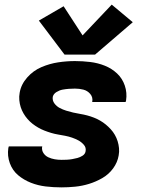

<svg xmlns="http://www.w3.org/2000/svg" viewBox="-20 -802 616 830"><path d="M246 8Q275 8 305 5Q335 2 364.5 -7Q394 -16 422 -32Q450 -48 469 -74Q488 -100 493 -130Q496 -146 494.5 -161.5Q493 -177 488.5 -191.5Q484 -206 476.5 -219Q469 -232 459 -243Q449 -254 437.5 -263.5Q426 -273 413 -280.5Q400 -288 386 -293.5Q372 -299 357 -303Q342 -307 326.5 -309.5Q311 -312 296 -315.5Q281 -319 266.5 -323.5Q252 -328 238.5 -335Q225 -342 215.5 -354.5Q206 -367 208 -383Q211 -396 224 -404Q237 -412 250.5 -414.5Q264 -417 277.5 -418Q291 -419 304 -419Q323 -419 340.5 -414.5Q358 -410 370 -396Q382 -382 379 -363Q379 -362 378 -361H523Q524 -364 525 -368Q530 -401 519.5 -432Q509 -463 486 -484.5Q463 -506 433 -518Q403 -530 370 -534Q337 -538 304 -538Q268 -538 231.5 -532.5Q195 -527 159.5 -512Q124 -497 97.5 -467Q71 -437 65 -401Q62 -385 63.5 -369Q65 -353 69.5 -339Q74 -325 81.5 -312Q89 -299 99 -287.5Q109 -276 120.5 -267Q132 -258 145 -250.5Q158 -243 172 -237.5Q186 -232 201 -227.5Q216 -223 231 -220.5Q246 -218 261.5 -215Q277 -212 291.5 -207Q306 -202 319 -195Q332 -188 342.5 -176Q353 -164 350 -148Q348 -136 337 -129Q326 -122 314.5 -119Q303 -116 291.5 -114Q280 -112 268.5 -111.5Q257 -111 246 -111Q231 -111 216.5 -113.5Q202 -116 189 -122Q176 -128 168 -140Q160 -152 162 -167L163 -169H18Q17 -166 16 -162Q11 -128 22.5 -96.5Q34 -65 58.5 -44.5Q83 -24 113.5 -12Q144 0 177.5 4Q211 8 246 8ZM259 -566H391L554 -706L463 -782L337 -649L255 -775L148 -713Z"/></svg>

Font: Iosevka Sparkle Heavy Oblique
Style: Regular
Weight: 900
Italic angle: -9°
Designer: Belleve Invis
Foundry: Belleve Invis
Version: Version 4.5.0; ttfautohint (v1.8.3)